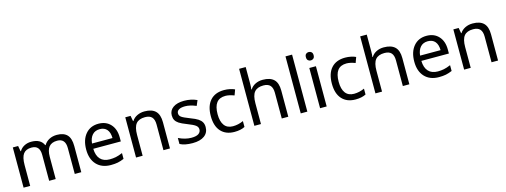

<svg xmlns="http://www.w3.org/2000/svg" viewBox="-14 -1611 6517 2472"><g transform="rotate(-15 3245.0 -375.0)"><path d="M767.1 0V-345.2Q767.1 -472.2 658.2 -472.2Q583.5 -472.2 548.3 -428.7Q513.2 -385.3 513.2 -295.9V0H425.8V-345.2Q425.8 -408.7 399.2 -440.4Q372.6 -472.2 315.9 -472.2Q241.7 -472.2 207.3 -426.8Q172.9 -381.3 172.9 -277.8V0H85V-536.1H155.8L168.9 -462.9H173.8Q196.8 -502 238.5 -523.9Q280.3 -545.9 332 -545.9Q458 -545.9 496.1 -456.1H501Q526.9 -499 571.5 -522.5Q616.2 -545.9 672.9 -545.9Q763.7 -545.9 808.8 -499Q854 -452.1 854 -349.1V0Z M1248 9.8Q1127.4 9.8 1058.8 -63.2Q990.2 -136.2 990.2 -264.2Q990.2 -393.1 1054.2 -469.5Q1118.2 -545.9 1227.1 -545.9Q1328.1 -545.9 1388.2 -480.7Q1448.2 -415.5 1448.2 -304.2V-251H1081.1Q1083.5 -159.7 1127.4 -112.3Q1171.4 -64.9 1252 -64.9Q1294.9 -64.9 1333.5 -72.5Q1372.1 -80.1 1423.8 -102.1V-24.9Q1379.4 -5.9 1340.3 2Q1301.3 9.8 1248 9.8ZM1226.1 -474.1Q1163.1 -474.1 1126.5 -433.6Q1089.8 -393.1 1083 -320.8H1356Q1355 -396 1321.3 -435.1Q1287.6 -474.1 1226.1 -474.1Z M1949.2 0V-342.8Q1949.2 -408.2 1920.2 -440.2Q1891.1 -472.2 1829.1 -472.2Q1746.6 -472.2 1709.2 -426.5Q1671.9 -380.9 1671.9 -277.8V0H1584V-536.1H1654.8L1668 -462.9H1672.9Q1697.8 -502.4 1742.7 -524.2Q1787.6 -545.9 1841.8 -545.9Q1940.4 -545.9 1988.3 -498Q2036.1 -450.2 2036.1 -349.1V0Z M2551.3 -147.9Q2551.3 -72.8 2495.1 -31.5Q2439 9.8 2337.4 9.8Q2231.4 9.8 2168.9 -23.9V-104Q2257.3 -61 2339.4 -61Q2405.8 -61 2436 -82.5Q2466.3 -104 2466.3 -140.1Q2466.3 -171.9 2437.3 -193.8Q2408.2 -215.8 2334 -244.1Q2258.3 -273.4 2227.5 -294.2Q2196.8 -314.9 2182.4 -340.8Q2168 -366.7 2168 -403.8Q2168 -469.7 2221.7 -507.8Q2275.4 -545.9 2369.1 -545.9Q2460.4 -545.9 2540 -509.8L2510.3 -439.9Q2428.7 -474.1 2363.3 -474.1Q2308.6 -474.1 2280.3 -456.8Q2252 -439.5 2252 -409.2Q2252 -379.9 2276.4 -360.6Q2300.8 -341.3 2390.1 -307.1Q2457 -282.2 2489 -260.7Q2521 -239.3 2536.1 -212.4Q2551.3 -185.5 2551.3 -147.9Z M2896 9.8Q2780.3 9.8 2715.8 -61.3Q2651.4 -132.3 2651.4 -265.1Q2651.4 -399.9 2716.6 -472.9Q2781.7 -545.9 2902.3 -545.9Q2941.4 -545.9 2979.7 -537.8Q3018.1 -529.8 3043 -517.1L3016.1 -443.8Q2948.2 -469.2 2900.4 -469.2Q2819.3 -469.2 2780.8 -418.2Q2742.2 -367.2 2742.2 -266.1Q2742.2 -168.9 2780.8 -117.4Q2819.3 -65.9 2895 -65.9Q2965.8 -65.9 3034.2 -97.2V-19Q2978.5 9.8 2896 9.8Z M3526.4 0V-342.8Q3526.4 -408.2 3497.3 -440.2Q3468.3 -472.2 3406.2 -472.2Q3324.7 -472.2 3286.9 -426.8Q3249 -381.3 3249 -276.9V0H3161.1V-759.8H3249V-537.1Q3249 -493.2 3244.1 -461.9H3250Q3273.9 -501 3317.9 -522.9Q3361.8 -544.9 3417 -544.9Q3514.6 -544.9 3564 -498.3Q3613.3 -451.7 3613.3 -349.1V0Z M3867.2 0H3779.3V-759.8H3867.2Z M4125 0H4037.1V-536.1H4125ZM4030.3 -681.2Q4030.3 -710.4 4045.2 -723.6Q4060.1 -736.8 4082 -736.8Q4102.5 -736.8 4117.9 -723.6Q4133.3 -710.4 4133.3 -681.2Q4133.3 -652.3 4117.9 -638.7Q4102.5 -625 4082 -625Q4060.1 -625 4045.2 -638.7Q4030.3 -652.3 4030.3 -681.2Z M4509.8 9.8Q4394 9.8 4329.6 -61.3Q4265.1 -132.3 4265.1 -265.1Q4265.1 -399.9 4330.3 -472.9Q4395.5 -545.9 4516.1 -545.9Q4555.2 -545.9 4593.5 -537.8Q4631.8 -529.8 4656.7 -517.1L4629.9 -443.8Q4562 -469.2 4514.2 -469.2Q4433.1 -469.2 4394.5 -418.2Q4356 -367.2 4356 -266.1Q4356 -168.9 4394.5 -117.4Q4433.1 -65.9 4508.8 -65.9Q4579.6 -65.9 4647.9 -97.2V-19Q4592.3 9.8 4509.8 9.8Z M5140.1 0V-342.8Q5140.1 -408.2 5111.1 -440.2Q5082 -472.2 5020 -472.2Q4938.5 -472.2 4900.6 -426.8Q4862.8 -381.3 4862.8 -276.9V0H4774.9V-759.8H4862.8V-537.1Q4862.8 -493.2 4857.9 -461.9H4863.8Q4887.7 -501 4931.6 -522.9Q4975.6 -544.9 5030.8 -544.9Q5128.4 -544.9 5177.7 -498.3Q5227.1 -451.7 5227.1 -349.1V0Z M5621.1 9.8Q5500.5 9.8 5431.9 -63.2Q5363.3 -136.2 5363.3 -264.2Q5363.3 -393.1 5427.2 -469.5Q5491.2 -545.9 5600.1 -545.9Q5701.2 -545.9 5761.2 -480.7Q5821.3 -415.5 5821.3 -304.2V-251H5454.1Q5456.5 -159.7 5500.5 -112.3Q5544.4 -64.9 5625 -64.9Q5668 -64.9 5706.5 -72.5Q5745.1 -80.1 5796.9 -102.1V-24.9Q5752.4 -5.9 5713.4 2Q5674.3 9.8 5621.1 9.8ZM5599.1 -474.1Q5536.1 -474.1 5499.5 -433.6Q5462.9 -393.1 5456.1 -320.8H5729Q5728 -396 5694.3 -435.1Q5660.6 -474.1 5599.1 -474.1Z M6322.3 0V-342.8Q6322.3 -408.2 6293.2 -440.2Q6264.2 -472.2 6202.1 -472.2Q6119.6 -472.2 6082.3 -426.5Q6044.9 -380.9 6044.9 -277.8V0H5957V-536.1H6027.8L6041 -462.9H6045.9Q6070.8 -502.4 6115.7 -524.2Q6160.6 -545.9 6214.8 -545.9Q6313.5 -545.9 6361.3 -498Q6409.2 -450.2 6409.2 -349.1V0Z"/></g></svg>

Font: Noto Sans Historic
Style: Regular
Weight: 400
Designer: Monotype Design Team
Foundry: Monotype Imaging Inc.
Version: Version 0.71 uh